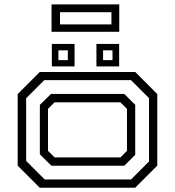

<svg xmlns="http://www.w3.org/2000/svg" viewBox="-20 -876 816 896"><path d="M165.5 0 62.5 -103V-437L165.5 -540H611L714 -437V-103L611 0ZM188.5 -38.5H591.5L675.5 -122.5V-418L591.5 -502H186.5L102 -417.5V-125ZM220 -102.5 166 -156V-386.5L218 -437.5H560L611 -387V-153.5L560 -102.5ZM234.5 -141.5H542L572.5 -172V-368L542 -398.5H234.5L204 -368V-172ZM430 -566V-671H536V-566ZM222 -566V-671H328V-566ZM252.5 -595.5H296.5V-641H252.5ZM461 -595.5H505V-641H461ZM220.5 -727.5V-855.5H536.5V-727.5ZM260 -762H500V-819H260Z"/></svg>

Font: Tourney Expanded
Style: Regular
Weight: 400
Width: 7
Designer: Tyler Finck
Foundry: Etcetera Type Co
Version: Version 1.010; ttfautohint (v1.8.3)